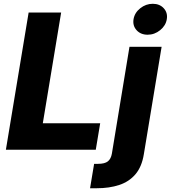

<svg xmlns="http://www.w3.org/2000/svg" viewBox="-20 -794 906 1018"><path d="M11.2 0 131.8 -727.5H304.2L207 -140.6H511.2L487.8 0ZM666.5 -545.9H836.9L742.7 23.4Q731.9 90.3 698.2 129.9Q664.6 169.4 612.1 186.8Q559.6 204.1 492.2 204.1H457.5L479 74.7H499.5Q535.6 74.7 552 61.5Q568.4 48.3 573.2 20.5ZM762.7 -609.9Q726.1 -609.9 704.3 -633.8Q682.6 -657.7 688 -691.9Q693.8 -726.6 723.6 -750.2Q753.4 -773.9 790 -773.9Q826.7 -773.9 848.4 -750Q870.1 -726.1 864.3 -691.9Q858.9 -658.2 829.1 -634Q799.3 -609.9 762.7 -609.9Z"/></svg>

Font: Inter ExtraBold
Style: Italic
Weight: 800
Italic angle: -9.3988°
Designer: Rasmus Andersson
Foundry: rsms
Version: Version 4.001;git-66647c0bb